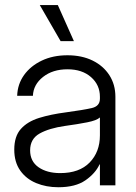

<svg xmlns="http://www.w3.org/2000/svg" viewBox="-20 -748 548 775"><path d="M215.3 7.8Q166.5 7.8 126 -9Q85.4 -25.9 61.5 -59.8Q37.6 -93.8 37.6 -144Q37.6 -197.8 64.2 -227.5Q90.8 -257.3 137.9 -272Q185.1 -286.6 245.6 -294.4Q317.4 -304.2 350.3 -311.8Q383.3 -319.3 383.3 -349.6V-357.4Q383.3 -405.3 347.4 -436.8Q311.5 -468.3 252.4 -468.3Q192.9 -468.3 153.8 -437.5Q114.7 -406.7 112.8 -361.3H49.3Q50.8 -408.2 77.1 -445.1Q103.5 -481.9 148.7 -503.4Q193.8 -524.9 252.4 -524.9Q310.1 -524.9 353.5 -503.7Q397 -482.4 421.4 -444.6Q445.8 -406.7 445.8 -357.4V0H383.3V-84.5H381.8Q365.2 -48.3 325 -20.3Q284.7 7.8 215.3 7.8ZM223.1 -49.3Q300.3 -49.3 341.8 -92Q383.3 -134.8 383.3 -201.7V-273.9Q370.1 -261.7 331.8 -254.2Q293.5 -246.6 242.7 -239.7Q178.2 -230.5 139.9 -209Q101.6 -187.5 101.6 -141.1Q101.6 -96.7 135.5 -73Q169.4 -49.3 223.1 -49.3ZM224.6 -582 140.6 -727.5H213.4L278.3 -582Z"/></svg>

Font: Inter Display Light
Style: Regular
Weight: 300
Designer: Rasmus Andersson
Foundry: rsms
Version: Version 4.000;git-a52131595